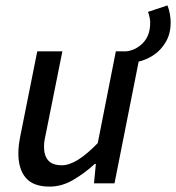

<svg xmlns="http://www.w3.org/2000/svg" viewBox="-20 -679 652 711"><path d="M490 -450 448 -489Q483 -493 509 -519.5Q535 -546 536 -590Q537 -599 534.5 -612Q532 -625 528 -635L600 -659Q606 -645 609 -627.5Q612 -610 612 -596Q612 -555 594.5 -524.5Q577 -494 549.5 -475.5Q522 -457 490 -450ZM164 12Q103 12 75.5 -20.5Q48 -53 48 -111Q48 -128 50 -143.5Q52 -159 56 -179L118 -489H211L151 -190Q147 -173 145 -160.5Q143 -148 143 -136Q143 -102 159 -84.5Q175 -67 209 -67Q236 -67 268.5 -87Q301 -107 342 -149L409 -489H501L404 0H328L335 -72H331Q294 -38 251.5 -13Q209 12 164 12Z"/></svg>

Font: Source Sans 3 Medium
Style: Italic
Weight: 500
Italic angle: -11°
Designer: Paul D. Hunt
Foundry: Adobe
Version: Version 3.052;hotconv 1.1.0;makeotfexe 2.6.0